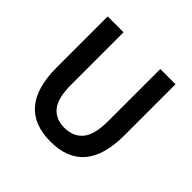

<svg xmlns="http://www.w3.org/2000/svg" viewBox="-168 -816 991 991"><g transform="rotate(45 327.5 -321.0)"><path d="M328.1 12.2Q80.1 12.2 80.1 -280.8V-653.8H195.8V-272Q195.8 -173.3 230.2 -131.1Q264.6 -88.9 328.1 -88.9Q392.6 -88.9 428.2 -131.3Q463.9 -173.8 463.9 -272V-653.8H575.2V-280.8Q575.2 12.2 328.1 12.2Z"/></g></svg>

Font: Source Sans 3 Semibold
Style: Regular
Weight: 600
Designer: Paul D. Hunt
Foundry: Adobe
Version: Version 3.052;hotconv 1.1.0;makeotfexe 2.6.0